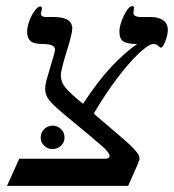

<svg xmlns="http://www.w3.org/2000/svg" viewBox="-20 -609 570 629"><path d="M323.2 -88.9Q338.9 -88.9 338.9 -98.1Q338.9 -107.9 317.9 -127.2Q296.9 -146.5 209.5 -218.3Q155.8 -262.2 141.8 -280Q127.9 -297.9 127.9 -316.9Q127.9 -329.6 131.3 -343Q134.8 -356.4 155.8 -426.3Q160.2 -440.9 160.2 -446.8Q160.2 -464.8 121.1 -464.8Q90.8 -464.8 79.8 -474.6Q68.8 -484.4 68.8 -504.9Q68.8 -520.5 76.4 -541Q84 -561.5 94.5 -574.7Q105 -587.9 111.8 -587.9Q117.2 -587.9 117.2 -582Q117.2 -575.2 115.5 -571.3Q113.8 -567.4 113.8 -564.9Q113.8 -553.2 131.8 -553.2H157.2Q216.8 -553.2 216.8 -515.1Q216.8 -499.5 198.2 -439.5Q179.2 -378.9 179.2 -361.8Q179.2 -340.8 194.3 -322Q209.5 -303.2 252 -269Q300.3 -342.3 342.8 -388.2Q385.3 -434.1 429.2 -464.8Q397 -464.8 384 -473.4Q371.1 -481.9 371.1 -505.9Q371.1 -527.3 386 -558.1Q400.9 -588.9 414.1 -588.9Q418.9 -588.9 418.9 -583L417 -566.9Q417 -553.2 442.9 -553.2H474.1Q500.5 -553.2 515.1 -542.2Q529.8 -531.2 529.8 -511.2Q529.8 -495.1 521.7 -474.1Q513.7 -453.1 506.8 -453.1Q503.9 -453.1 498.5 -459Q492.2 -464.8 481.9 -464.8Q467.3 -464.8 433.8 -433.1Q400.4 -401.4 361.6 -349.6Q322.8 -297.9 287.1 -236.8Q373.5 -163.1 389.4 -149.2Q405.3 -135.3 416.5 -123.5Q427.7 -111.8 432.4 -104.5Q437 -97.2 437 -86.9Q437 -83 399.9 0H2.9L43 -88.9ZM113.3 -158.2Q113.3 -175.3 125 -186.3Q136.7 -197.3 152.3 -197.3Q168 -197.3 179.7 -186.3Q191.4 -175.3 191.4 -158.2Q191.4 -142.6 179.7 -131.6Q168 -120.6 152.3 -120.6Q136.7 -120.6 125 -131.6Q113.3 -142.6 113.3 -158.2Z"/></svg>

Font: Liberation Serif
Style: Italic
Weight: 400
Italic angle: -16.333°
Designer: Steve Matteson
Foundry: Ascender Corporation
Version: Version 2.1.5